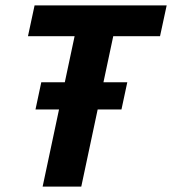

<svg xmlns="http://www.w3.org/2000/svg" viewBox="-20 -687 634 707"><path d="M279.3 0H137L254.7 -553.7H83L107.3 -667H593.7L569.3 -553.7H397ZM110.7 -284 132 -384H448.7L427.3 -284Z"/></svg>

Font: Epunda Sans Light
Style: Italic
Weight: 300
Italic angle: -12.0243°
Designer: Simon Atzbach
Foundry: typofactur
Version: Version 2.204